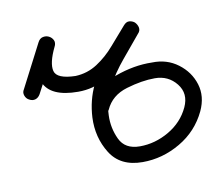

<svg xmlns="http://www.w3.org/2000/svg" viewBox="-46 -337 473 408"><g transform="rotate(-10 190.0 -133.0)"><path d="M17 -156Q11 -159 8.5 -166Q6 -173 10 -179Q22 -202 34 -225.5Q46 -249 58 -272Q62 -280 69 -281.5Q76 -283 82 -280Q88 -277 91 -271Q94 -265 90 -257Q74 -224 78.5 -206.5Q83 -189 123 -188Q123 -188 123 -188Q123 -188 123 -188Q123 -188 123 -188Q123 -188 123 -188Q149 -189 170.5 -203Q192 -217 209.5 -237.5Q227 -258 243 -276Q249 -283 255.5 -282.5Q262 -282 267 -278Q272 -273 273.5 -266.5Q275 -260 269 -253Q250 -230 229.5 -205.5Q209 -181 194 -153.5Q179 -126 178 -93Q178 -93 178 -93Q178 -93 178 -93Q178 -93 178 -93Q177 -66 188.5 -41.5Q200 -17 232 -17Q265 -17 295 -34.5Q325 -52 339 -82Q352 -110 334.5 -132Q317 -154 288 -154Q288 -154 288 -154Q288 -154 288 -154Q288 -154 288 -154Q288 -154 288 -154Q260 -154 226.5 -144Q193 -134 180 -105Q180 -105 180 -105Q180 -105 180 -105Q177 -99 170 -96.5Q163 -94 156 -97Q150 -100 147.5 -107Q145 -114 148 -121Q167 -159 208 -174Q249 -189 288 -188Q288 -188 288 -188Q288 -188 288 -188Q288 -188 288 -188Q288 -188 288 -188Q320 -189 344 -171Q368 -153 376.5 -125.5Q385 -98 371 -68Q352 -28 313.5 -5.5Q275 17 232 17Q184 17 162.5 -17.5Q141 -52 143 -95Q143 -95 143 -95Q143 -95 143 -95Q143 -95 143 -95Q143 -95 143 -95Q145 -132 160 -163Q175 -194 197.5 -221.5Q220 -249 243 -276Q248 -282 255 -282Q262 -282 267 -277Q272 -273 273.5 -266Q275 -259 269 -253Q249 -230 228 -207.5Q207 -185 181.5 -169.5Q156 -154 123 -154Q123 -154 123 -154Q123 -154 123 -154Q123 -154 123 -154Q123 -154 123 -154Q63 -154 49 -188Q35 -222 58 -272Q62 -280 69 -281.5Q76 -283 82 -280Q87 -277 90.5 -270.5Q94 -264 90 -257Q78 -233 65.5 -209.5Q53 -186 41 -163Q37 -156 30.5 -154Q24 -152 17 -156Z"/></g></svg>

Font: FRB American Cursive
Style: Italic
Weight: 400
Italic angle: -25°
Version: Version 2.0;Modular Font Editor K font №1